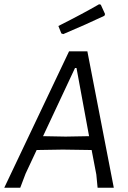

<svg xmlns="http://www.w3.org/2000/svg" viewBox="-34 -881 602 901"><path d="M431 -861 439 -859 459 -815 456 -807Q374 -768 263 -721L254 -724L240 -759Q357 -818 431 -861ZM376 -640 500 0H424L418 -62L396 -177L261 -179L138 -177L86 -66L61 0H-14L290 -640ZM318 -562 168 -242 274 -240 384 -242 325 -562Z"/></svg>

Font: Alegreya Sans
Style: Italic
Weight: 400
Italic angle: -7°
Designer: Juan Pablo del Peral
Foundry: Huerta Tipografica
Version: Version 2.007